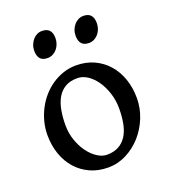

<svg xmlns="http://www.w3.org/2000/svg" viewBox="-127 -759 764 867"><g transform="rotate(-20 255.0 -326.0)"><path d="M382.3 -219.7Q382.3 -258.3 371.1 -293.2Q359.9 -328.1 341.6 -354.7Q323.2 -381.3 299.6 -397Q275.9 -412.6 251 -412.6Q215.8 -412.6 192.4 -398.7Q168.9 -384.8 154.8 -360.4Q140.6 -335.9 134.5 -302.7Q128.4 -269.5 128.4 -231Q128.4 -192.4 140.4 -158Q152.3 -123.5 171.4 -97.7Q190.4 -71.8 213.9 -56.6Q237.3 -41.5 259.8 -41.5Q292.5 -41.5 315.7 -54Q338.9 -66.4 353.8 -89.4Q368.7 -112.3 375.5 -145.5Q382.3 -178.7 382.3 -219.7ZM473.6 -236.8Q473.6 -188 455.3 -142.6Q437 -97.2 405.8 -62.3Q374.5 -27.3 333.3 -6.3Q292 14.6 246.1 14.6Q198.2 14.6 159.7 -2.9Q121.1 -20.5 93.8 -51.3Q66.4 -82 51.5 -124.5Q36.6 -167 36.6 -216.8Q36.6 -249 44.7 -280.3Q52.7 -311.5 67.4 -339.6Q82 -367.7 102.8 -391.4Q123.5 -415 148.9 -432.1Q174.3 -449.2 203.6 -459Q232.9 -468.8 265.1 -468.8Q312.5 -468.8 350.8 -451.2Q389.2 -433.6 416.5 -402.6Q443.8 -371.6 458.7 -329.1Q473.6 -286.6 473.6 -236.8ZM419.4 -616.7Q419.4 -601.6 414.6 -588.4Q409.7 -575.2 401.1 -565.2Q392.6 -555.2 381.1 -549.3Q369.6 -543.5 356.4 -543.5Q332.5 -543.5 321 -556.6Q309.6 -569.8 309.6 -594.7Q309.6 -609.9 314.7 -623Q319.8 -636.2 328.4 -646.2Q336.9 -656.2 348.4 -661.9Q359.9 -667.5 372.6 -667.5Q419.4 -667.5 419.4 -616.7ZM220.7 -616.7Q220.7 -601.6 215.8 -588.4Q210.9 -575.2 202.4 -565.2Q193.8 -555.2 182.1 -549.3Q170.4 -543.5 157.2 -543.5Q133.3 -543.5 122.1 -556.6Q110.8 -569.8 110.8 -594.7Q110.8 -609.9 116 -623Q121.1 -636.2 129.6 -646.2Q138.2 -656.2 149.4 -661.9Q160.6 -667.5 173.3 -667.5Q220.7 -667.5 220.7 -616.7Z"/></g></svg>

Font: Gentium Book Basic
Style: Regular
Weight: 400
Designer: J. Victor Gaultney and Annie Olsen
Foundry: SIL International
Version: Version 1.102; 2013; Maintenance release